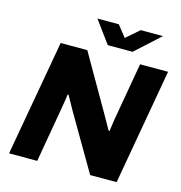

<svg xmlns="http://www.w3.org/2000/svg" viewBox="-125 -988 1036 1100"><g transform="rotate(15 393.5 -438.5)"><path d="M706 -877H574L497 -810L444 -877H317L414 -745H561ZM28 0H195L253 -334C256 -352 262 -386 265 -412L270 -413C283 -389 303 -353 315 -332L509 0H666L787 -687H621L561 -343C558 -323 554 -298 551 -274L546 -272C532 -297 510 -336 495 -362L308 -687H150Z"/></g></svg>

Font: Archivo ExtraBold
Style: Italic
Weight: 800
Italic angle: -10°
Designer: Hector Gatti
Foundry: Omnibus-Type
Version: Version 2.001